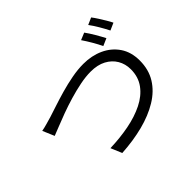

<svg xmlns="http://www.w3.org/2000/svg" viewBox="-175 -1085 1350 1350"><g transform="rotate(-45 500.0 -410.5)"><path d="M59 -504Q86 -509 113.5 -517Q141 -525 169 -533Q201 -543 250.5 -559.5Q300 -576 359.5 -593Q419 -610 480 -621.5Q541 -633 596 -633Q679 -633 746.5 -602Q814 -571 854 -512Q894 -453 894 -369Q894 -279 852.5 -212Q811 -145 736 -99.5Q661 -54 562 -28.5Q463 -3 347 4L312 -79Q410 -82 498.5 -99Q587 -116 656.5 -150.5Q726 -185 766 -239.5Q806 -294 806 -370Q806 -423 781 -465.5Q756 -508 709 -533Q662 -558 594 -558Q545 -558 487.5 -546.5Q430 -535 371 -517.5Q312 -500 258 -480Q204 -460 162 -443Q120 -426 96 -417ZM756 -784Q776 -757 799.5 -717Q823 -677 839 -646L784 -622Q770 -653 746.5 -693Q723 -733 703 -762ZM866 -825Q880 -807 896 -782Q912 -757 927 -732Q942 -707 951 -688L897 -664Q881 -696 858 -735Q835 -774 814 -802Z"/></g></svg>

Font: Go Noto Current
Style: Regular
Weight: 400
Designer: Monotype Design Team
Foundry: Monotype Imaging Inc.
Version: Version 2.007; ttfautohint (v1.8) -l 8 -r 50 -G 200 -x 14 -D